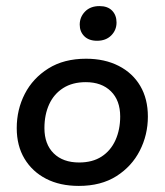

<svg xmlns="http://www.w3.org/2000/svg" viewBox="-20 -601 541 631"><path d="M239 10Q177 10 131.5 -13.5Q86 -37 60.5 -79.5Q35 -122 35 -180Q35 -241 61.5 -292.5Q88 -344 139 -376Q190 -408 263 -408Q324 -408 370 -384.5Q416 -361 441 -318.5Q466 -276 466 -218Q466 -158 439.5 -106Q413 -54 362.5 -22Q312 10 239 10ZM240 -67Q284 -67 314 -86.5Q344 -106 359.5 -140.5Q375 -175 375 -218Q375 -271 344.5 -301Q314 -331 262 -331Q218 -331 187.5 -311.5Q157 -292 141.5 -258Q126 -224 126 -180Q126 -127 156.5 -97Q187 -67 240 -67ZM299 -467Q272 -467 257 -482Q242 -497 242 -520Q242 -545 259.5 -563Q277 -581 307 -581Q334 -581 348.5 -566Q363 -551 363 -527Q363 -502 345.5 -484.5Q328 -467 299 -467Z"/></svg>

Font: Rokkitt Medium
Style: Italic
Weight: 500
Italic angle: -9°
Designer: Vernon Adams
Foundry: Vernon Adams
Version: Version 3.103